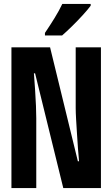

<svg xmlns="http://www.w3.org/2000/svg" viewBox="-20 -954 570 974"><path d="M38 0V-714H234L375 -136H381Q378 -164 375.5 -201Q373 -238 370.5 -276.5Q368 -315 366 -349.5Q364 -384 364 -406V-714H492V0H301L158 -582H152Q155 -542 158 -498.5Q161 -455 162.5 -416.5Q164 -378 164 -354V0ZM208 -787Q233 -824 256.5 -862Q280 -900 296 -934H440V-925Q426 -906 400.5 -878Q375 -850 346.5 -822Q318 -794 295 -774H208Z"/></svg>

Font: Noto Sans Mono Condensed
Style: Bold
Weight: 700
Width: 3
Designer: Monotype Design Team
Foundry: Monotype Imaging Inc.
Version: Version 2.014